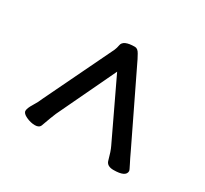

<svg xmlns="http://www.w3.org/2000/svg" viewBox="-103 -873 807 757"><g transform="rotate(30 300.0 -494.5)"><path d="M540 -291Q540 -264 484 -264Q456 -264 449 -283Q438 -324 429 -342L303 -607L177 -342Q168 -321 152 -276Q147 -262 127.5 -262Q108 -262 87.5 -271.5Q67 -281 67 -293Q67 -305 81 -327.5Q95 -350 101 -366L251 -677Q256 -689 258 -701Q262 -727 315 -727Q328 -727 337.5 -709.5Q347 -692 348 -690L506 -363Q519 -335 529.5 -315Q540 -295 540 -291Z"/></g></svg>

Font: LXGW ZhenKai
Style: Regular
Weight: 400
Designer: LXGW / Fontworks Inc.
Foundry: LXGW / Fontworks Inc.
Version: Version 0.800;June 8, 2025